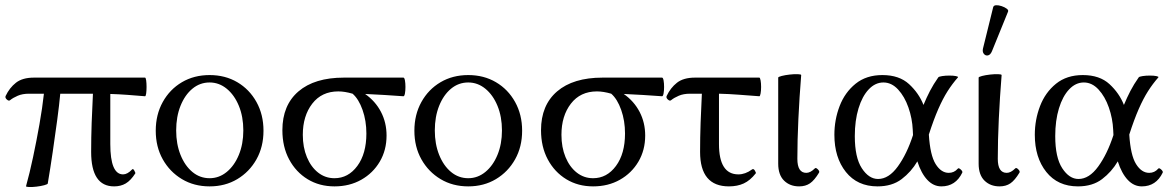

<svg xmlns="http://www.w3.org/2000/svg" viewBox="-20 -719 4579 752"><path d="M82 10Q96 -40 109.5 -103.5Q123 -167 134.5 -232Q146 -297 152 -352H94Q68 -352 49.5 -344Q31 -336 20 -327Q15 -322 7 -329Q-1 -336 2 -343Q17 -375 42.5 -395Q68 -415 113 -415H548Q551 -415 552.5 -404Q554 -393 554 -378.5Q554 -364 552.5 -353Q551 -342 548 -342Q513 -345 479 -347.5Q445 -350 412 -351V-155Q412 -36 462 -36Q479 -36 497 -55Q501 -60 506 -51Q511 -42 510 -40Q492 -12 472.5 -0.5Q453 11 427 11Q337 11 337 -124Q337 -180 339 -237.5Q341 -295 344 -352H216Q212 -308 204 -248.5Q196 -189 186.5 -124Q177 -59 167 0Q166 3 153 6.5Q140 10 123 12Q106 14 93.5 13.5Q81 13 82 10Z M801 11Q740 11 692.5 -17.5Q645 -46 617.5 -95Q590 -144 590 -207Q590 -270 617.5 -319.5Q645 -369 692.5 -397Q740 -425 801 -425Q862 -425 909.5 -397Q957 -369 984.5 -319.5Q1012 -270 1012 -207Q1012 -144 984.5 -95Q957 -46 909.5 -17.5Q862 11 801 11ZM801 -21Q838 -21 868 -45.5Q898 -70 915.5 -112.5Q933 -155 933 -208Q933 -262 915.5 -304.5Q898 -347 868 -371.5Q838 -396 801 -396Q763 -396 733.5 -371.5Q704 -347 687 -304.5Q670 -262 670 -208Q670 -155 687 -112.5Q704 -70 733.5 -45.5Q763 -21 801 -21Z M1290 11Q1231 11 1185 -17Q1139 -45 1112.5 -94.5Q1086 -144 1086 -209Q1086 -307 1149 -361Q1212 -415 1327 -415H1560Q1564 -415 1566 -404Q1568 -393 1568 -378.5Q1568 -364 1566 -353Q1564 -342 1560 -342Q1522 -345 1486 -347Q1450 -349 1410 -351Q1450 -323 1472 -281Q1494 -239 1494 -188Q1494 -131 1467.5 -86Q1441 -41 1395 -15Q1349 11 1290 11ZM1290 -21Q1344 -21 1379.5 -69Q1415 -117 1415 -196Q1415 -246 1400 -288.5Q1385 -331 1361 -352Q1330 -361 1305 -361Q1240 -361 1203 -313Q1166 -265 1166 -191Q1166 -142 1182 -103.5Q1198 -65 1226 -43Q1254 -21 1290 -21Z M1814 11Q1753 11 1705.5 -17.5Q1658 -46 1630.5 -95Q1603 -144 1603 -207Q1603 -270 1630.5 -319.5Q1658 -369 1705.5 -397Q1753 -425 1814 -425Q1875 -425 1922.5 -397Q1970 -369 1997.5 -319.5Q2025 -270 2025 -207Q2025 -144 1997.5 -95Q1970 -46 1922.5 -17.5Q1875 11 1814 11ZM1814 -21Q1851 -21 1881 -45.5Q1911 -70 1928.5 -112.5Q1946 -155 1946 -208Q1946 -262 1928.5 -304.5Q1911 -347 1881 -371.5Q1851 -396 1814 -396Q1776 -396 1746.5 -371.5Q1717 -347 1700 -304.5Q1683 -262 1683 -208Q1683 -155 1700 -112.5Q1717 -70 1746.5 -45.5Q1776 -21 1814 -21Z M2303 11Q2244 11 2198 -17Q2152 -45 2125.5 -94.5Q2099 -144 2099 -209Q2099 -307 2162 -361Q2225 -415 2340 -415H2573Q2577 -415 2579 -404Q2581 -393 2581 -378.5Q2581 -364 2579 -353Q2577 -342 2573 -342Q2535 -345 2499 -347Q2463 -349 2423 -351Q2463 -323 2485 -281Q2507 -239 2507 -188Q2507 -131 2480.5 -86Q2454 -41 2408 -15Q2362 11 2303 11ZM2303 -21Q2357 -21 2392.5 -69Q2428 -117 2428 -196Q2428 -246 2413 -288.5Q2398 -331 2374 -352Q2343 -361 2318 -361Q2253 -361 2216 -313Q2179 -265 2179 -191Q2179 -142 2195 -103.5Q2211 -65 2239 -43Q2267 -21 2303 -21Z M2835 11Q2722 11 2722 -124Q2722 -180 2724 -237.5Q2726 -295 2729 -352H2683Q2657 -352 2638.5 -344Q2620 -336 2609 -327Q2604 -322 2596 -329Q2588 -336 2591 -343Q2606 -375 2631.5 -395Q2657 -415 2702 -415H2954Q2957 -415 2959 -404Q2961 -393 2961 -378.5Q2961 -364 2959 -353Q2957 -342 2954 -342Q2914 -345 2874.5 -348Q2835 -351 2796 -352V-155Q2796 -36 2872 -36Q2899 -36 2925 -55Q2931 -60 2936.5 -51Q2942 -42 2940 -40Q2918 -12 2893 -0.5Q2868 11 2835 11Z M3110 11Q3074 11 3051 -11.5Q3028 -34 3028 -78V-415Q3028 -418 3041.5 -421.5Q3055 -425 3073 -427Q3091 -429 3104.5 -428.5Q3118 -428 3118 -425Q3111 -338 3107 -253.5Q3103 -169 3103 -97Q3103 -42 3138 -42Q3154 -42 3171 -59Q3175 -64 3183 -56Q3191 -48 3188 -43Q3170 -13 3152.5 -1Q3135 11 3110 11Z M3417 11Q3338 11 3293 -45.5Q3248 -102 3248 -191Q3248 -250 3268.5 -303.5Q3289 -357 3331 -391Q3373 -425 3436 -425Q3502 -425 3540.5 -389.5Q3579 -354 3597 -308Q3609 -337 3622.5 -363Q3636 -389 3655 -416Q3657 -419 3670 -421Q3683 -423 3698.5 -423Q3714 -423 3724 -421Q3734 -419 3732 -416Q3710 -391 3691.5 -362Q3673 -333 3655 -292Q3637 -251 3618 -192Q3623 -111 3644.5 -76.5Q3666 -42 3696 -42Q3717 -42 3731 -58Q3734 -63 3742.5 -55.5Q3751 -48 3749 -43Q3723 11 3667 11Q3636 11 3612 -14.5Q3588 -40 3573 -87Q3549 -46 3511.5 -17.5Q3474 11 3417 11ZM3328 -186Q3328 -102 3355.5 -60Q3383 -18 3419 -18Q3461 -18 3496.5 -67Q3532 -116 3556 -190Q3555 -200 3555 -210Q3553 -255 3538 -298Q3523 -341 3497.5 -368.5Q3472 -396 3440 -396Q3408 -396 3382.5 -369Q3357 -342 3342.5 -294.5Q3328 -247 3328 -186Z M3895 11Q3859 11 3836 -11.5Q3813 -34 3813 -78V-415Q3813 -418 3826.5 -421.5Q3840 -425 3858 -427Q3876 -429 3889.5 -428.5Q3903 -428 3903 -425Q3896 -338 3892 -253.5Q3888 -169 3888 -97Q3888 -42 3923 -42Q3939 -42 3956 -59Q3960 -64 3968 -56Q3976 -48 3973 -43Q3955 -13 3937.5 -1Q3920 11 3895 11ZM3865 -518Q3859 -504 3849.5 -502Q3840 -500 3833.5 -508Q3827 -516 3830 -529L3870 -691Q3872 -698 3881.5 -698.5Q3891 -699 3903 -695Q3915 -691 3923 -685Q3931 -679 3928 -673Z M4202 11Q4123 11 4078 -45.5Q4033 -102 4033 -191Q4033 -250 4053.5 -303.5Q4074 -357 4116 -391Q4158 -425 4221 -425Q4287 -425 4325.5 -389.5Q4364 -354 4382 -308Q4394 -337 4407.5 -363Q4421 -389 4440 -416Q4442 -419 4455 -421Q4468 -423 4483.5 -423Q4499 -423 4509 -421Q4519 -419 4517 -416Q4495 -391 4476.5 -362Q4458 -333 4440 -292Q4422 -251 4403 -192Q4408 -111 4429.5 -76.5Q4451 -42 4481 -42Q4502 -42 4516 -58Q4519 -63 4527.5 -55.5Q4536 -48 4534 -43Q4508 11 4452 11Q4421 11 4397 -14.5Q4373 -40 4358 -87Q4334 -46 4296.5 -17.5Q4259 11 4202 11ZM4113 -186Q4113 -102 4140.5 -60Q4168 -18 4204 -18Q4246 -18 4281.5 -67Q4317 -116 4341 -190Q4340 -200 4340 -210Q4338 -255 4323 -298Q4308 -341 4282.5 -368.5Q4257 -396 4225 -396Q4193 -396 4167.5 -369Q4142 -342 4127.5 -294.5Q4113 -247 4113 -186Z"/></svg>

Font: Junicode SmExp
Style: Regular
Weight: 400
Width: 6
Designer: Peter S. Baker
Version: Version 2.205; ttfautohint (v1.8.4)